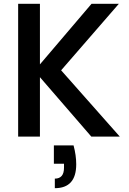

<svg xmlns="http://www.w3.org/2000/svg" viewBox="-20 -715 673 1005"><path d="M607 0H458L189 -311V0H75V-695H189V-378L459 -695H602L300 -347ZM365 46Q379 98 379 145Q379 270 267 270V220Q315 220 315 163V142H262V46Z"/></svg>

Font: IBM-Poppins
Style: Poppins-Medium
Weight: 500
Designer: Mike Abbink, Paul van der Laan, Pieter van Rosmalen, Ben Mitchell, Mark Frömberg
Foundry: Bold Monday
Version: Version 1.1